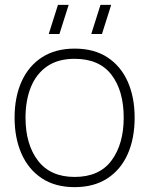

<svg xmlns="http://www.w3.org/2000/svg" viewBox="-20 -755 614 790"><path d="M399.5 -615H355.5L393.5 -735H437.5ZM224.5 -615H180.5L218.5 -735H262.5ZM287 15Q207 15 152 -21.5Q97 -58 68.5 -122.5Q40 -187 40 -271Q40 -356 69 -420Q98 -484 153.2 -519.5Q208.5 -555 287 -555Q367.5 -555 422.5 -518.8Q477.5 -482.5 505.8 -418.5Q534 -354.5 534 -271Q534 -185.5 505.5 -121.2Q477 -57 421.8 -21Q366.5 15 287 15ZM287 -27Q389 -27 439 -94.8Q489 -162.5 489 -271Q489 -381.5 438.8 -447.2Q388.5 -513 287 -513Q218.5 -513 173.8 -482Q129 -451 107 -396.5Q85 -342 85 -271Q85 -161 136.2 -94Q187.5 -27 287 -27Z"/></svg>

Font: Manrope ExtraLight ExtraLight
Style: Regular
Weight: 250
Version: Version 4.501